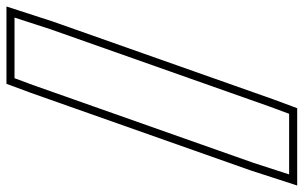

<svg xmlns="http://www.w3.org/2000/svg" viewBox="-316 -657 941 595"><g transform="rotate(-90 154.5 -359.5)"><path d="M187.8 -726 209.7 -785H397.5L361.5 -674L121.2 7L99.3 66H-88.5L-52.5 -45ZM164.3 -734.5 -76.2 -53 -122.9 91H116.7L144.7 15.5L385.2 -666L431.9 -810H192.3Z"/></g></svg>

Font: Nordica Plus
Style: NordicaClassicBkExtOl
Weight: 900
Version: Version 1.01